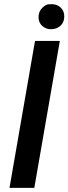

<svg xmlns="http://www.w3.org/2000/svg" viewBox="-20 -909 331 929"><path d="M166.5 -825.7C166.5 -808.6 172.4 -794.9 184.1 -783.7C196.3 -772.9 210.4 -767.6 226.6 -767.6C227.5 -767.6 228.5 -767.6 229.5 -767.6C265.1 -769 291 -792.5 291 -829.6C291 -847.2 285.2 -861.3 273.4 -872.6C261.7 -883.3 247.6 -888.7 231 -888.7C230 -888.7 224.6 -888.7 215.3 -888.2C206.1 -887.7 195.3 -881.8 184.1 -870.6C172.4 -858.9 166.5 -843.8 166.5 -825.7ZM269.5 -710.9H149.4L25.9 0H146Z"/></svg>

Font: Roboto Medium
Style: Italic
Weight: 500
Italic angle: -12°
Designer: Google
Version: Version 2.137; 2017